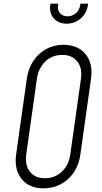

<svg xmlns="http://www.w3.org/2000/svg" viewBox="-20 -1010 554 1046"><path d="M217 16Q139 16 97.8 -35Q56.5 -86 68 -169L126 -581Q134 -636.5 161.8 -678.2Q189.5 -720 232 -743Q274.5 -766 326 -766Q404 -766 445.8 -715.2Q487.5 -664.5 476 -581L418 -169Q410.5 -113.5 382.8 -71.8Q355 -30 312.2 -7Q269.5 16 217 16ZM225 -39Q278.5 -39 316.8 -74.8Q355 -110.5 363 -169L421 -581Q429.5 -639.5 401 -675.2Q372.5 -711 319 -711Q265 -711 227.2 -675.2Q189.5 -639.5 181 -581L123 -169Q115 -110.5 143 -74.8Q171 -39 225 -39ZM343.5 -881Q300 -881 273.8 -909.2Q247.5 -937.5 254 -983L255 -990H297L296 -983Q292 -954.5 307.2 -937.8Q322.5 -921 348 -921Q373 -921 393 -937.8Q413 -954.5 417 -983L418 -990H460L459 -983Q452.5 -937.5 419.5 -909.2Q386.5 -881 343.5 -881Z"/></svg>

Font: Mohave Light Light
Style: Italic
Weight: 300
Italic angle: -8°
Version: Version 2.003